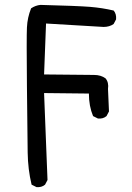

<svg xmlns="http://www.w3.org/2000/svg" viewBox="-20 -768 540 784"><path d="M129 -4 109 -14Q94 -76 93 -145Q92 -214 90 -414.5Q88 -615 90 -656Q92 -697 107 -734Q125 -746 145 -748Q298 -744 347.5 -740Q397 -736 444 -725Q456 -711 454 -689L444 -670Q427 -658 403 -658L168 -672L160 -464L364 -462Q392 -462 411 -448Q425 -431 421 -405L425 -313L415 -294Q401 -282 380 -284L360 -294Q343 -335 343 -386L160 -388Q166 -222 169 -159.5Q172 -97 174 -33L164 -14Q150 -2 129 -4Z"/></svg>

Font: Kosefont JP
Style: Regular
Weight: 400
Designer: Nozomi Seto 瀬戸のぞみ
Version: Version 3.00;June 19, 2020